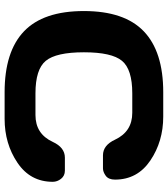

<svg xmlns="http://www.w3.org/2000/svg" viewBox="34 -778 748 857"><g transform="rotate(90 408.5 -350.0)"><path d="M392.1 -704.1H501Q611.8 -704.1 697 -646.5Q782.2 -588.9 782.2 -488.8Q782.2 -460 765.1 -447.5Q748 -435.1 731.9 -435.1H673.8Q628.9 -435.1 604 -488.8Q567.9 -565.9 483.9 -565.9H397Q290 -565.9 252 -520Q213.9 -474.1 213.9 -350.1Q213.9 -226.1 252 -179.9Q290 -133.8 397 -133.8H494.1Q578.1 -133.8 613.8 -210.9Q638.7 -265.1 684.1 -265.1H742.2Q765.1 -265.1 778.6 -248Q792 -231 792 -210.9Q792 -110.8 707 -53.5Q622.1 3.9 511.2 3.9H392.1Q210.9 3.9 120.4 -82.5Q29.8 -168.9 29.8 -349.9Q29.8 -530.8 120.4 -617.4Q210.9 -704.1 392.1 -704.1Z"/></g></svg>

Font: Days One
Style: Regular
Weight: 400
Designer: Alexander Kalachev, Alexey Maslov, Jovanny Lemonad
Foundry: Alexander Kalachev, Alexey Maslov, Jovanny Lemonad
Version: Version 1.002